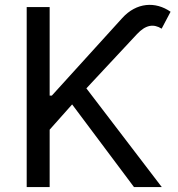

<svg xmlns="http://www.w3.org/2000/svg" viewBox="-20 -756 718 776"><path d="M87.9 0H180.7V-231.9L271.5 -334L521.5 0H633.8L329.1 -398.9L533.7 -618.2C568.8 -655.8 600.6 -660.6 633.3 -640.1L669.4 -708.5C608.4 -751 531.7 -746.6 474.1 -683.1L189.5 -369.6H180.7V-727.5H87.9Z"/></svg>

Font: Raveo
Style: Regular
Weight: 400
Designer: Jakub Foglar, Rasmus Andersson (Inter)
Foundry: Jakubfoglar.com
Version: Version 1.100;Glyphs 3.2.3 (3260)